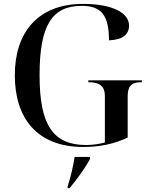

<svg xmlns="http://www.w3.org/2000/svg" viewBox="-20 -744 769 985"><path d="M407 10C494 10 565 -6 635 -38V-249C635 -299 652 -322 701 -322H708V-332H433V-322H439C491 -322 518 -300 518 -253V-13C492 -6 457 0 423 0C252 0 183 -102 183 -358C183 -612 245 -714 400 -714C501 -714 539 -664 539 -537C611 -540 642 -568 642 -613C642 -677 559 -724 406 -724C171 -724 56 -574 56 -358C56 -137 171 10 407 10ZM327 212V221H337C377 174 420 113 442 71V61H363C355 111 344 160 327 212Z"/></svg>

Font: Noto Serif Display Medium
Style: Regular
Weight: 500
Designer: Monotype Design Team
Foundry: Monotype Imaging Inc.
Version: Version 2.009